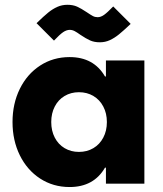

<svg xmlns="http://www.w3.org/2000/svg" viewBox="-20 -751 667 785"><path d="M417 -252Q417 -287.6 402.3 -315.4Q387.7 -343.3 361.8 -358.6Q335.9 -374 302.7 -374Q270 -374 244.1 -358.6Q218.3 -343.3 203.9 -315.4Q189.5 -287.6 189.5 -252Q189.5 -216.3 203.9 -188.5Q218.3 -160.6 244.1 -145.3Q270 -129.9 302.7 -129.9Q335.9 -129.9 361.8 -145.3Q387.7 -160.6 402.3 -188.5Q417 -216.3 417 -252ZM413.1 0V-65.4H409.2Q363.3 13.7 264.6 13.7Q197.3 13.7 144 -21Q90.8 -55.7 61 -116.2Q31.2 -176.8 31.2 -252Q31.2 -327.1 61 -387.7Q90.8 -448.2 144 -482.9Q197.3 -517.6 264.6 -517.6Q363.3 -517.6 409.2 -438.5H413.1V-503.9H570.3V0ZM309.1 -608.4Q294.9 -618.7 285.2 -623.8Q275.4 -628.9 265.1 -628.9Q252 -628.9 238 -619.4Q224.1 -609.9 200.7 -585L129.4 -656.2Q159.2 -685.1 177.2 -699.7Q195.3 -714.4 214.4 -722.9Q233.4 -731.4 255.4 -731.4Q278.3 -731.4 295.2 -723.9Q312 -716.3 334.5 -701.2Q351.1 -689.9 359.9 -685.3Q368.7 -680.7 379.4 -680.7Q392.1 -680.7 405.5 -690.2Q418.9 -699.7 442.9 -724.6L514.2 -653.3Q484.4 -625 466.3 -610.4Q448.2 -595.7 429.2 -586.9Q410.2 -578.1 388.2 -578.1Q365.2 -578.1 348.4 -585.7Q331.5 -593.3 309.1 -608.4Z"/></svg>

Font: Wanted Sans ExtraBold
Style: Regular
Weight: 800
Designer: Original Design by Kil Hyung-jin and Kang Hanbin, Wanted Lab, Inc; Hangeul from Source Han Sans by Jang Soo-young and Ka
Foundry: Wanted Lab, Inc.
Version: Version 1.003